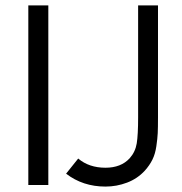

<svg xmlns="http://www.w3.org/2000/svg" viewBox="-20 -686 676 712"><path d="M492.2 -666H565.9V-251Q565.9 -211.9 564.9 -192.1Q564 -172.4 559.8 -143.8Q555.7 -115.2 545.2 -94Q534.7 -72.8 517.1 -53.2Q489.7 -23.4 451.2 -8.8Q412.6 5.9 371.1 5.9Q287.1 5.9 225.1 -42L270 -98.1Q310.1 -64 371.1 -64Q428.7 -64 460.9 -99.1Q481.9 -122.6 487.1 -154.5Q492.2 -186.5 492.2 -251ZM85 -666H159.2V0H85Z"/></svg>

Font: Gidolinya
Style: Regular
Weight: 400
Version: Version 1.0.3